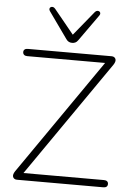

<svg xmlns="http://www.w3.org/2000/svg" viewBox="-62 -986 698 1031"><g transform="rotate(5 287.5 -470.5)"><path d="M69 0Q61 0 55.5 -3.5Q50 -7 47.5 -13Q45 -19 47 -27Q49 -35 55 -44L502 -689V-666H66Q55 -666 49 -671.5Q43 -677 43 -686Q43 -695 49 -700Q55 -705 66 -705H518Q526 -705 531.5 -701.5Q537 -698 539.5 -692Q542 -686 540 -678Q538 -670 532 -661L85 -16V-39H535Q546 -39 552 -34Q558 -29 558 -20Q558 -10 552 -5Q546 0 535 0ZM300 -758Q291 -758 283 -761.5Q275 -765 268 -775L167 -917Q162 -924 163 -930Q164 -936 169 -939Q174 -942 180.5 -941Q187 -940 193 -933L300 -802L407 -933Q413 -940 419.5 -941Q426 -942 431 -939Q436 -936 437 -930Q438 -924 433 -917L332 -775Q325 -765 317 -761.5Q309 -758 300 -758Z"/></g></svg>

Font: Nunito ExtraLight
Style: Regular
Weight: 200
Designer: Vernon Adams
Foundry: Vernon Adams
Version: Version 3.602